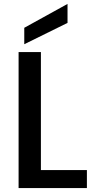

<svg xmlns="http://www.w3.org/2000/svg" viewBox="-20 -961 484 981"><path d="M189 -695C189 -695 75 -695 75 -695C75 -695 75 0 75 0C75 0 424 0 424 0C424 0 424 -92 424 -92C424 -92 189 -92 189 -92C189 -92 189 -695 189 -695ZM325 -941C325 -941 104 -819 104 -819C104 -819 104 -735 104 -735C104 -735 325 -844 325 -844C325 -844 325 -941 325 -941Z"/></svg>

Font: Girnar Poppins
Style: Medium
Weight: 500
Designer: Ninad Kale (Devanagari), Jonny Pinhorn (Latin)
Foundry: Indian Type Foundry
Version: ""